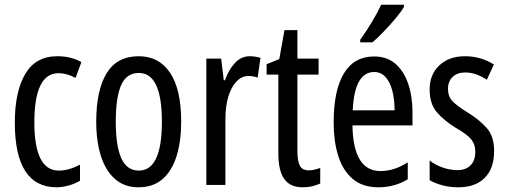

<svg xmlns="http://www.w3.org/2000/svg" viewBox="-20 -786 2152 816"><path d="M221 10Q43 10 43 -265Q43 -397 87.5 -472Q132 -547 223 -547Q255 -547 280 -540.5Q305 -534 326 -522L301 -455Q263 -475 229 -475Q126 -475 126 -266Q126 -61 230 -61Q252 -61 274.5 -67.5Q297 -74 320 -86V-18Q299 -5 271.5 2.5Q244 10 221 10Z M750 -269Q750 -186 730.5 -123Q711 -60 671 -25Q631 10 568 10Q509 10 469 -25Q429 -60 409 -122.5Q389 -185 389 -269Q389 -402 433 -474.5Q477 -547 570 -547Q656 -547 703 -476.5Q750 -406 750 -269ZM472 -269Q472 -166 495.5 -113.5Q519 -61 570 -61Q668 -61 668 -269Q668 -476 570 -476Q518 -476 495 -424.5Q472 -373 472 -269Z M1041 -547Q1065 -547 1087 -540L1075 -456Q1058 -463 1035 -463Q1007 -463 984.5 -439Q962 -415 950 -374Q938 -333 938 -280V0H857V-537H920L931 -445H936Q953 -492 979.5 -519.5Q1006 -547 1041 -547Z M1293 -62Q1305 -62 1317 -65Q1329 -68 1341 -72V-6Q1325 1 1307 5.5Q1289 10 1266 10Q1213 10 1188 -25.5Q1163 -61 1163 -133V-469H1113V-513L1167 -535L1189 -658H1244V-537H1334V-469H1244V-143Q1244 -103 1254 -82.5Q1264 -62 1293 -62Z M1570 -546Q1625 -546 1661 -514.5Q1697 -483 1715 -429.5Q1733 -376 1733 -309V-253H1478Q1481 -59 1597 -59Q1626 -59 1654.5 -68Q1683 -77 1713 -96V-24Q1657 10 1588 10Q1520 10 1478 -26.5Q1436 -63 1417 -125Q1398 -187 1398 -265Q1398 -402 1441.5 -474Q1485 -546 1570 -546ZM1570 -480Q1529 -480 1506 -440Q1483 -400 1479 -317H1657Q1657 -361 1648 -398Q1639 -435 1619.5 -457.5Q1600 -480 1570 -480ZM1697 -757Q1685 -736 1661 -707.5Q1637 -679 1610.5 -651.5Q1584 -624 1563 -606H1511V-617Q1569 -699 1600 -766H1697Z M2080 -144Q2080 -70 2040 -30Q2000 10 1928 10Q1891 10 1860 1.5Q1829 -7 1806 -20V-104Q1828 -86 1860 -74.5Q1892 -63 1925 -63Q1960 -63 1980 -83.5Q2000 -104 2000 -141Q2000 -173 1981.5 -195Q1963 -217 1918 -242Q1868 -273 1837 -308.5Q1806 -344 1806 -406Q1806 -470 1847.5 -508.5Q1889 -547 1956 -547Q2023 -547 2079 -512L2049 -447Q2028 -461 2005 -469.5Q1982 -478 1957 -478Q1923 -478 1903.5 -459Q1884 -440 1884 -408Q1884 -376 1903 -356Q1922 -336 1969 -307Q2019 -276 2049.5 -241Q2080 -206 2080 -144Z"/></svg>

Font: Noto Sans Gurmukhi ExtraCondensed
Style: Regular
Weight: 400
Width: 2
Designer: Jelle Bosma - Monotype Design Team
Foundry: Monotype Imaging Inc.
Version: Version 2.004; ttfautohint (v1.8.4.7-5d5b)